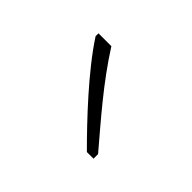

<svg xmlns="http://www.w3.org/2000/svg" viewBox="-51 -848 327 327"><g transform="rotate(45 112.5 -684.5)"><path d="M71 -763H40V-756C73 -705 131 -644 169 -606H185V-617C146 -663 106 -708 71 -763Z"/></g></svg>

Font: Noto Sans Myanmar ExtraCondensed Thin
Style: Regular
Weight: 100
Width: 2
Designer: Monotype Design Team
Foundry: Monotype Imaging Inc.
Version: Version 2.107